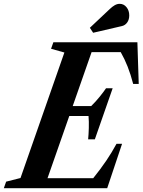

<svg xmlns="http://www.w3.org/2000/svg" viewBox="-75 -982 744 1002"><path d="M-55 0 -43 -34 32 -53 261 -708 191.5 -727.5 203.5 -761.5H642L649 -544H620Q607 -594 591 -634.5Q575 -675 555 -710H403L304.5 -428.5H401Q425 -452 445.5 -477.5Q466 -503 478.5 -521.5H513L420 -255H385Q387.5 -280 388.5 -314Q389.5 -348 387 -376.5H286.5L173 -52H411.5Q450.5 -100.5 479.8 -143.8Q509 -187 533 -231.5H562L484.5 0ZM411 -811 394 -837 498 -935Q511 -947.5 523.8 -954.8Q536.5 -962 549.5 -962Q571 -962 585.2 -944.5Q599.5 -927 599.5 -901.5Q599.5 -880 589 -865Q578.5 -850 561.5 -846Z"/></svg>

Font: Libre Caslon Condensed
Style: Italic
Weight: 400
Italic angle: -22.583°
Designer: Pablo Impallari, Rodrigo Fuenzalida, Katja Schimmel, Ertekin Erdin
Foundry: Pablo Impallari, Rodrigo Fuenzalida
Version: Version 2.000;gftools[0.9.33]